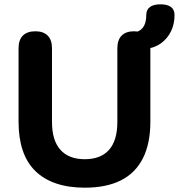

<svg xmlns="http://www.w3.org/2000/svg" viewBox="-20 -859 829 890"><path d="M373 11Q298 11 240.5 -8.5Q183 -28 144 -66Q105 -104 85.5 -161.5Q66 -219 66 -295V-635Q66 -674 86 -694Q106 -714 144 -714Q181 -714 201 -694Q221 -674 221 -635V-294Q221 -208 260 -164.5Q299 -121 373 -121Q447 -121 485.5 -164.5Q524 -208 524 -294V-635Q524 -674 544 -694Q564 -714 601 -714Q638 -714 657.5 -694Q677 -674 677 -635V-295Q677 -194 642.5 -125.5Q608 -57 540.5 -23Q473 11 373 11ZM657 -633 568 -688V-705Q599 -705 618.5 -713Q638 -721 648 -740Q658 -759 658 -789Q658 -814 675 -826.5Q692 -839 724 -839Q755 -839 772 -827Q789 -815 789 -789Q789 -747 772.5 -713.5Q756 -680 726.5 -658.5Q697 -637 657 -633Z"/></svg>

Font: Nunito ExtraLight ExtraBold
Style: Regular
Weight: 800
Version: Version 3.602